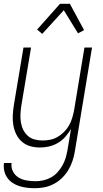

<svg xmlns="http://www.w3.org/2000/svg" viewBox="-25 -771 545 1014"><path d="M160 223Q138 223 117.5 220.5Q97 218 77.5 212Q58 206 41 194.5Q24 183 13 167Q2 151 -2.5 131Q-7 111 -4 90H36Q33 114 43.5 134.5Q54 155 73 166.5Q92 178 115.5 182Q139 186 163 186Q183 186 203.5 181.5Q224 177 243.5 166.5Q263 156 278 139.5Q293 123 304 104Q315 85 321 65Q327 45 331 24L350 -90Q337 -68 320 -48.5Q303 -29 280.5 -16Q258 -3 234 2.5Q210 8 186 8Q159 8 134.5 1Q110 -6 91 -22.5Q72 -39 61 -61.5Q50 -84 45.5 -109.5Q41 -135 42.5 -162Q44 -189 48 -215L99 -520H139L87 -209Q84 -188 83 -166.5Q82 -145 85.5 -124Q89 -103 98 -85Q107 -67 122 -53.5Q137 -40 157.5 -34.5Q178 -29 200 -29Q220 -29 240 -33Q260 -37 278.5 -47.5Q297 -58 313 -74Q329 -90 339.5 -108.5Q350 -127 356 -147Q362 -167 366 -187L421 -520H461L370 30Q366 55 357.5 80Q349 105 335.5 127.5Q322 150 302.5 169Q283 188 259 200.5Q235 213 210 218Q185 223 160 223ZM198 -592 171 -615 292 -751H344L419 -612L387 -595L312 -717Z"/></svg>

Font: Iosevka Extralight
Style: Italic
Weight: 200
Italic angle: -9°
Monospace: yes
Designer: Belleve Invis
Foundry: Belleve Invis
Version: Version 32.5.0; ttfautohint (v1.8.4)